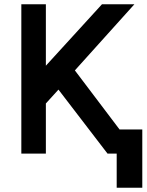

<svg xmlns="http://www.w3.org/2000/svg" viewBox="-20 -720 687 900"><path d="M80 0H195V-235L254 -300L484 0H626L331 -390L610 -700H458L195 -412V-700H80ZM527 160H647V-113H527Z"/></svg>

Font: Unageo
Style: SemiBold
Weight: 600
Designer: Richard Sepsi
Foundry: Richard Sepsi
Version: Version 2.000